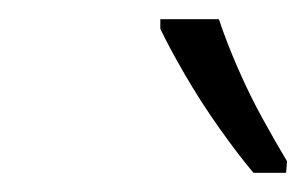

<svg xmlns="http://www.w3.org/2000/svg" viewBox="-20 -786 319 200"><path d="M244 -606Q228 -625 208.5 -652.5Q189 -680 172.5 -708.5Q156 -737 147 -756V-766H208Q216 -742 228 -714.5Q240 -687 253.5 -662.5Q267 -638 279 -618L278 -606Z"/></svg>

Font: Noto Sans Display Light
Style: Italic
Weight: 300
Italic angle: -12°
Designer: Monotype Design Team
Foundry: Monotype Imaging Inc.
Version: Version 2.003